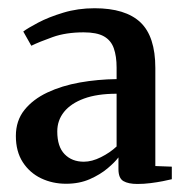

<svg xmlns="http://www.w3.org/2000/svg" viewBox="-20 -826 454 466"><path d="M313.5 -379.5Q291.5 -379.5 279.5 -386.5Q267.5 -393.5 267.5 -415.5V-444Q259 -432.5 241.2 -417.5Q223.5 -402.5 198 -391.2Q172.5 -380 140.5 -380Q107.5 -380 79.8 -393.2Q52 -406.5 35.2 -432.5Q18.5 -458.5 18.5 -496Q18.5 -533 39.2 -559Q60 -585 95 -601.5Q130 -618 173.8 -625.8Q217.5 -633.5 263 -634V-662Q263 -689.5 256.2 -708.8Q249.5 -728 232.2 -737.8Q215 -747.5 183 -747.5Q140 -747.5 107.8 -736Q75.5 -724.5 56 -715L36.5 -749.5Q47 -757.5 72.5 -771Q98 -784.5 133.5 -795.2Q169 -806 209.5 -806Q284.5 -806 320.8 -771.8Q357 -737.5 357 -661V-423L397 -421.5V-391Q388.5 -389 374.8 -386.2Q361 -383.5 345 -381.5Q329 -379.5 313.5 -379.5ZM183.5 -433.5Q203 -433.5 225 -444.5Q247 -455.5 263 -470.5V-598.5Q216 -598.5 184 -586.8Q152 -575 135.5 -554.5Q119 -534 119 -507Q119 -470 136.8 -451.8Q154.5 -433.5 183.5 -433.5Z"/></svg>

Font: Merriweather 72pt SemiBold
Style: Regular
Weight: 600
Version: Version 2.100